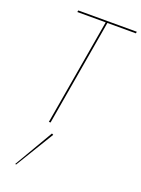

<svg xmlns="http://www.w3.org/2000/svg" viewBox="-184 -779 860 1171"><g transform="rotate(20 246.0 -193.5)"><path d="M112 -700H492L490 -689H305L187 0H176L294 -689H110ZM228 65 77 313 71 311 218 60Z"/></g></svg>

Font: Jost Thin
Style: Italic
Weight: 200
Italic angle: -5°
Version: Version 3.710